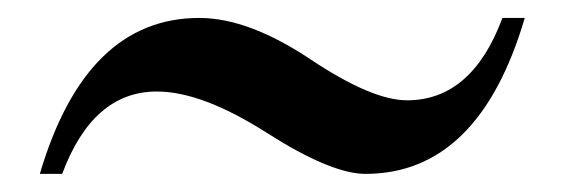

<svg xmlns="http://www.w3.org/2000/svg" viewBox="-20 -416 629 214"><path d="M387.2 -222.2Q349.1 -222.2 277.1 -268.1Q205.1 -314 154.8 -314Q83.5 -314 49.3 -222.2H24.4Q75.7 -396 202.1 -396Q256.8 -396 325.7 -350.1Q394.5 -304.2 433.6 -304.2Q505.9 -304.2 540 -396H564.9Q513.7 -222.2 387.2 -222.2Z"/></svg>

Font: Munson
Style: Italic
Weight: 400
Italic angle: -12°
Designer: Paul James MIller
Foundry: High-Logic / Made with FontCreator
Version: Version 2.10;May 5, 2019;FontCreator 11.5.0.2430 64-bit